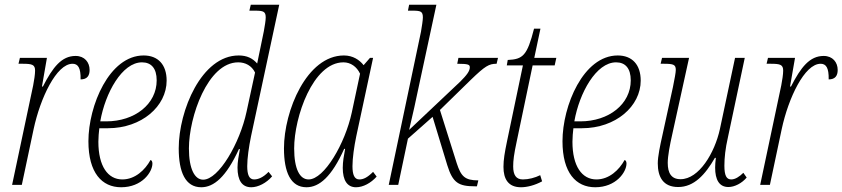

<svg xmlns="http://www.w3.org/2000/svg" viewBox="-20 -780 3554 810"><path d="M120 -420 31 0H72L122 -236C150 -366 218 -511 286 -511C309 -511 321 -494 320 -445C348 -445 358 -461 358 -485C358 -517 337 -544 299 -544C240 -544 203 -497 161 -415H157L178 -536H64L58 -511H76C116 -511 128 -507 128 -482C128 -466 124 -441 120 -420Z M491 10C579 10 623 -54 623 -90C623 -98 620 -104 615 -105C592 -63 550 -23 496 -23C435 -23 395 -79 395 -182C395 -198 397 -225 399 -239H435C578 -239 683 -332 683 -440C683 -507 647 -546 586 -546C441 -546 353 -334 353 -184C353 -51 410 10 491 10ZM428 -268H403C424 -388 495 -517 579 -517C618 -517 641 -492 641 -441C641 -341 549 -268 428 -268Z M829 10C882 10 934 -33 988 -151H992C987 -124 982 -96 982 -73C982 -19 1001 10 1040 10C1069 10 1104 -8 1128 -36L1113 -55C1090 -31 1069 -23 1052 -23C1031 -23 1023 -43 1023 -79C1023 -113 1030 -161 1039 -205L1158 -760H1038L1032 -735H1056C1092 -735 1101 -731 1101 -706C1101 -694 1097 -670 1093 -648L1079 -580C1075 -559 1069 -534 1065 -512C1046 -534 1022 -546 987 -546C830 -546 734 -313 734 -154C734 -54 762 10 829 10ZM837 -22C802 -22 777 -66 777 -154C777 -286 856 -517 985 -517C1015 -517 1042 -503 1056 -474L1020 -308C992 -177 903 -22 837 -22Z M1273 10C1327 10 1379 -34 1432 -152H1436C1431 -125 1426 -98 1426 -72C1426 -19 1445 10 1482 10C1512 10 1545 -8 1569 -35L1554 -55C1530 -31 1513 -23 1496 -23C1475 -23 1467 -43 1467 -79C1467 -113 1474 -162 1483 -205L1554 -536H1541L1514 -505C1497 -527 1469 -546 1431 -546C1274 -546 1178 -312 1178 -154C1178 -54 1206 10 1273 10ZM1282 -23C1245 -23 1221 -66 1221 -154C1221 -286 1300 -517 1429 -517C1459 -517 1485 -499 1499 -469L1464 -305C1436 -175 1348 -23 1282 -23Z M1984 6H1992L1998 -19C1941 -19 1925 -36 1907 -91L1836 -316L1966 -443C2027 -502 2043 -511 2075 -511L2081 -536H1914L1909 -511C1957 -511 1962 -507 1962 -496C1962 -480 1949 -463 1922 -436L1706 -232C1720 -291 1736 -362 1748 -421L1821 -760H1706L1701 -735H1720C1755 -735 1764 -732 1764 -706C1764 -696 1760 -669 1756 -646L1620 0H1660L1701 -195L1805 -287L1867 -83C1890 -9 1914 6 1984 6Z M2178 10C2203 10 2236 2 2267 -15L2259 -41C2237 -30 2210 -23 2186 -23C2157 -23 2145 -42 2145 -78C2145 -103 2148 -128 2160 -184L2227 -504H2320L2327 -536H2234L2260 -659H2233C2204 -545 2186 -530 2122 -527L2118 -504H2186L2119 -184C2109 -136 2104 -106 2104 -76C2104 -25 2124 10 2178 10Z M2491 10C2579 10 2623 -54 2623 -90C2623 -98 2620 -104 2615 -105C2592 -63 2550 -23 2496 -23C2435 -23 2395 -79 2395 -182C2395 -198 2397 -225 2399 -239H2435C2578 -239 2683 -332 2683 -440C2683 -507 2647 -546 2586 -546C2441 -546 2353 -334 2353 -184C2353 -51 2410 10 2491 10ZM2428 -268H2403C2424 -388 2495 -517 2579 -517C2618 -517 2641 -492 2641 -441C2641 -341 2549 -268 2428 -268Z M3053 9C3079 9 3110 -7 3130 -31L3116 -51C3099 -34 3081 -23 3065 -23C3045 -23 3036 -39 3036 -81C3036 -114 3040 -153 3051 -201L3122 -536H3081L3017 -235C2995 -135 2929 -24 2851 -24C2812 -24 2797 -50 2797 -93C2797 -122 2806 -169 2816 -213L2887 -536H2773L2767 -511H2781C2822 -511 2831 -507 2831 -485C2831 -474 2826 -448 2819 -413L2774 -207C2765 -167 2755 -120 2755 -91C2755 -33 2778 9 2841 9C2908 9 2955 -43 2996 -114H3000C2998 -98 2997 -84 2997 -73C2997 -22 3014 9 3053 9Z M3276 -420 3187 0H3228L3278 -236C3306 -366 3374 -511 3442 -511C3465 -511 3477 -494 3476 -445C3504 -445 3514 -461 3514 -485C3514 -517 3493 -544 3455 -544C3396 -544 3359 -497 3317 -415H3313L3334 -536H3220L3214 -511H3232C3272 -511 3284 -507 3284 -482C3284 -466 3280 -441 3276 -420Z"/></svg>

Font: Noto Serif Condensed ExtraLight
Style: Italic
Weight: 200
Width: 3
Italic angle: -12°
Designer: Monotype Design Team
Foundry: Monotype Imaging Inc.
Version: Version 2.013